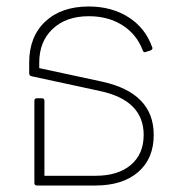

<svg xmlns="http://www.w3.org/2000/svg" viewBox="-20 -572 554 592"><path d="M296 -320Q454 -285 454 -156Q454 -83 406 -41.5Q358 0 274 0H94Q86 0 86 -8V-261Q86 -269 94 -269H109Q117 -269 117 -261V-30H274Q344 -30 383.5 -63.5Q423 -97 423 -156Q423 -262 290 -291L77 -337Q70 -339 70 -346V-379Q70 -459 119.5 -505.5Q169 -552 254 -552Q324 -552 376 -519Q428 -486 449 -427Q450 -426 450 -423Q450 -419 443 -416L430 -412Q429 -411 427 -411Q422 -411 420 -417Q401 -467 357 -494.5Q313 -522 254 -522Q184 -522 142.5 -483Q101 -444 101 -379V-362Z"/></svg>

Font: LINE Seed Sans TH App Thin
Style: Regular
Weight: 250
Designer: Dalton Maag Ltd | Thai characters by Cadson Demak Co.,Ltd.
Foundry: Dalton Maag Ltd
Version: Version 1.003